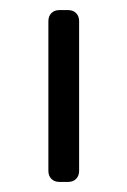

<svg xmlns="http://www.w3.org/2000/svg" viewBox="-20 -591 253 381"><path d="M76 -252V-549Q76 -559 82 -565Q88 -571 98 -571H115Q125 -571 131 -565Q137 -559 137 -549V-252Q137 -242 131 -236Q125 -230 115 -230H98Q88 -230 82 -236Q76 -242 76 -252Z"/></svg>

Font: Hezaedrus Light
Style: Regular
Weight: 300
Designer: Hubert & Fischer
Foundry: Hubert & Fischer
Version: Version 1.10;September 3, 2019;FontCreator 11.5.0.2425 64-bi